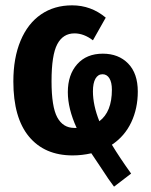

<svg xmlns="http://www.w3.org/2000/svg" viewBox="-20 -566 566 719"><path d="M399 -24Q428 24 471 84L407 133L386 104Q372 82 355.5 58Q339 34 322 8Q287 16 252 16Q147 16 88.5 -54.5Q30 -125 30 -261Q30 -349 57 -413.5Q84 -478 133.5 -512Q183 -546 250 -546Q321 -546 376 -500L328 -415Q294 -441 259 -441Q216 -441 194.5 -400.5Q173 -360 173 -262Q173 -166 194.5 -126.5Q216 -87 258 -87H267Q234 -159 234 -221Q234 -286 269 -325.5Q304 -365 365 -365Q424 -365 460 -328Q496 -291 496 -223Q496 -160 471.5 -108Q447 -56 399 -24ZM352 -112Q399 -147 399 -230Q399 -258 389.5 -273Q380 -288 364 -288Q347 -288 337.5 -271.5Q328 -255 328 -224Q328 -172 352 -112Z"/></svg>

Font: Fira Sans Compressed SemiBold
Style: Regular
Weight: 600
Width: 1
Designer: bBox Type GmbH & Carrois Corporate GbR & Edenspiekermann AG
Foundry: bBox Type GmbH & Carrois Corporate GbR & Edenspiekermann AG
Version: Version 4.301